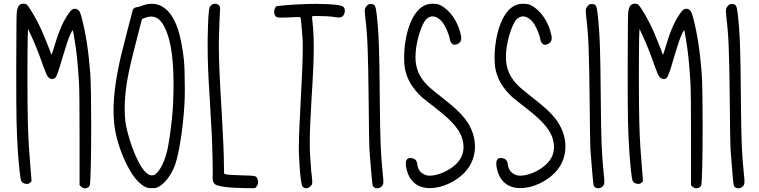

<svg xmlns="http://www.w3.org/2000/svg" viewBox="-20 -820 4111 1040"><path d="M89 -795C80 -789 77 -783 72 -763C69 -749 69 -711 68 -462C68 -173 69 -124 77 4C83 85 90 149 94 158C99 170 111 176 125 176C134 176 137 175 143 169L151 162L149 136C148 122 146 95 144 75C139 20 133 -70 131 -152C129.3 -195.5 128.6 -306.3 128.6 -410.7C128.6 -496 129.1 -577.1 130 -614L132 -663L148 -629C167 -589 190 -532 214 -463C226 -431 235 -408 239 -405C246.7 -396.1 255 -391.8 263.1 -391.8C268.7 -391.8 274.1 -393.9 279 -398C287 -406 297 -433 319 -510C338 -574 350 -611 363 -638C375 -664 374 -664 382 -616C394 -550 402 -475 408 -369C410 -335 411 -240 411 -68V183L419 191C425 197 433 199.9 440.8 199.9C451.3 199.9 461.4 194.7 466 185C471.2 175.3 474 14.4 474 -142.2C474 -259.1 472.4 -373.6 469 -421C460 -541 445 -639 422 -726C414 -756 410 -763 397 -770C393 -771.8 389.2 -772.7 385.4 -772.7C376.8 -772.7 368.6 -768 361 -759C327 -716 303 -664 275 -571C268 -547 261 -526 260 -525C259 -524 257 -526 256 -530C253 -541 220 -623 205 -657C179 -715 138 -784 125 -795C120.5 -798.5 114 -800.2 107.4 -800.2C100.8 -800.2 94 -798.5 89 -795Z M744 -787C735 -784 725 -781 721 -781C712 -781 702 -774 699 -765C696 -757 650 -576 636 -520C608.6 -403.2 595 -305.1 595 -221.4C595 -173.9 599.3 -131.1 608 -92C625 -16 660 69 698 126C717 155 743 180 764 191C779 198 782 199 803 199C824 199 826 198 841 191C876 171 909 126 929 71C950 10 971 -122 979 -254C980.5 -274.6 981.1 -306.8 981.1 -341.6C981.1 -401.6 979.2 -469.1 976 -497C965 -593 948 -663 925 -708C897.8 -762.3 857 -799.6 802.1 -799.6C784.3 -799.6 764.9 -795.6 744 -787ZM827 -724C867 -704 898 -630 911 -527C917 -482 920 -421.5 920 -358.4C920 -295.2 917 -229.5 911 -174C904 -108 894 -39 885 -1C869 66 838 121 811 129C808.3 129.7 805.6 130.1 802.9 130.1C779 130.1 752.9 102.7 726 48C695 -14 667 -104 659 -163C656.8 -181 655.5 -208.7 655.5 -236.3C655.5 -257.9 656.2 -279.3 658 -296C666 -388 681 -456 734 -659L749 -717L762 -722C773.2 -726.7 786 -730.4 799.2 -730.4C808.5 -730.4 817.9 -728.5 827 -724Z M1116 -781C1110 -768 1107 -717 1105 -615C1104.9 -600.5 1104.8 -586.4 1104.8 -572.6C1104.8 -493 1107.5 -419 1116 -287C1127 -99 1129 -62 1131 25C1131.7 59.6 1132.4 93.3 1132.4 113.6C1132.4 122 1132.3 128.1 1132 131C1131.7 134.9 1131.5 138.5 1131.5 142C1131.5 158.9 1135.5 170.4 1143 177C1158 190 1221 198 1303 199H1362L1369 191C1374.8 184.5 1378.1 175.6 1378.1 166.3C1378.1 161.2 1377.1 156 1375 151C1368 132 1366 132 1298 130C1246 129 1216 127 1198 123C1193 121 1193 121 1193 75C1193 17 1189 -65 1182 -192C1170.1 -391 1165.4 -489.7 1165.4 -570.7C1165.4 -598.8 1166 -624.7 1167 -652C1168 -691 1170 -734 1171 -748C1171.8 -756.4 1172.3 -763.2 1172.3 -768.9C1172.3 -784.1 1169 -790.6 1161 -795C1155.5 -798.5 1150 -799.9 1144.7 -799.9C1131.6 -799.9 1120.3 -791 1116 -781Z M1808 -793C1774 -797.3 1733.4 -799 1691.3 -799C1615.6 -799 1534.9 -793.4 1479 -787C1470.5 -782 1465 -768.1 1465 -755C1465 -749.6 1466 -744.4 1468 -740C1474.7 -727.5 1477.9 -724.7 1501.3 -724.7C1506 -724.7 1511.5 -724.8 1518 -725C1520.2 -724.9 1522.5 -724.9 1524.8 -724.9C1546.1 -724.9 1572.4 -727.8 1592.1 -727.8C1597.7 -727.8 1602.7 -727.6 1607 -727C1609 -724 1614 -683 1617 -636C1619.1 -617.7 1620 -592.3 1620 -562.1C1620 -413.5 1598.7 -147.2 1598.7 -18C1598.7 -0.2 1599.1 15.1 1600 27C1603 112 1611 178 1618 189C1622.7 196.2 1630.1 199.7 1638.1 199.7C1648.8 199.7 1660.5 193.5 1668 182C1670.3 178.3 1671.5 173.8 1671.5 165C1671.5 154.6 1669.8 138.2 1666 110C1660.5 46.3 1657.9 0 1657.9 -51.5C1657.9 -112.3 1661.5 -180.4 1668 -293C1675.7 -412.4 1679.5 -496.9 1679.5 -564.9C1679.5 -620.4 1676.9 -664.8 1672 -708C1670 -720 1670 -731 1671 -732C1672 -733 1681.9 -733.4 1695.6 -733.4C1723 -733.4 1765.7 -731.7 1783 -729C1798.7 -726.6 1809 -725.4 1816.5 -725.4C1824.6 -725.4 1829.3 -726.9 1834 -730C1842.5 -736.4 1848 -749.8 1848 -762C1848 -767 1847 -771.9 1845 -776C1839 -786 1835 -788 1808 -793Z M1967 -788C1959 -780 1955.9 -773.8 1955.9 -759.6C1955.9 -752.4 1956.7 -743.3 1958 -731C1971 -626 1974 -546 1977 -266C1978 -133 1980 -19 1981 -12C1985 35 1994 168 1999 185C2002.3 195 2012.5 199.8 2023.1 199.8C2031.5 199.8 2040.2 196.8 2046 191C2053.4 183.6 2056.6 178.1 2056.6 162.7C2056.6 153.1 2055.3 139.5 2053 119C2042 10 2039 -58 2037 -300C2035 -553 2032 -641 2020 -746C2014 -791 2011 -798 1988 -798C1977 -798 1975 -797 1967 -788Z M2183 100C2198.3 160.5 2239.7 198.9 2308.6 198.9C2325.1 198.9 2343.3 196.6 2363 192C2430 174 2491 132 2522 82C2542.6 49 2552.7 11.5 2552.7 -26.8C2552.7 -77.6 2534.8 -129.9 2500 -175C2473 -210 2445 -236 2369 -296C2344 -315 2314 -340 2303 -350C2252.9 -397.6 2230.4 -446.6 2230.4 -511.4C2230.4 -521.5 2230.9 -532 2232 -543C2238 -608 2264 -687 2286 -713C2296.8 -725.1 2309.6 -731.2 2323.1 -731.2C2339.6 -731.2 2357.1 -722.1 2373 -704C2392 -681 2412 -637 2417 -605C2418.8 -593.3 2428.8 -577.4 2441.7 -577.4C2443.1 -577.4 2444.6 -577.6 2446 -578C2464.6 -581.2 2478.5 -592.3 2478.5 -613.7C2478.5 -618.9 2477.7 -624.6 2476 -631C2462 -701 2418 -765 2367 -791C2358.1 -796.9 2340.7 -799.7 2324 -799.7C2312.7 -799.7 2301.7 -798.4 2294 -796C2207.1 -771 2169 -622.4 2169 -508.2C2169 -489.7 2170 -472 2172 -456C2182 -394 2212 -343 2266 -293C2277 -284 2309 -258 2338 -236C2439 -158 2480 -107 2489 -45C2490.2 -37.5 2490.8 -30.1 2490.8 -22.9C2490.8 12.9 2476.3 44.4 2448 71C2409.8 106.6 2350.8 131.5 2308.7 131.5C2301.2 131.5 2294.2 130.7 2288 129C2262 120 2245 103 2241 73C2238 48 2229 38 2204 36C2203.2 36 2202.4 35.9 2201.7 35.9C2183.6 35.9 2178.1 50.1 2178.1 67.1C2178.1 77.8 2180.4 89.8 2183 100Z M2673 100C2688.3 160.5 2729.7 198.9 2798.6 198.9C2815.1 198.9 2833.3 196.6 2853 192C2920 174 2981 132 3012 82C3032.6 49 3042.7 11.5 3042.7 -26.8C3042.7 -77.6 3024.8 -129.9 2990 -175C2963 -210 2935 -236 2859 -296C2834 -315 2804 -340 2793 -350C2742.9 -397.6 2720.4 -446.6 2720.4 -511.4C2720.4 -521.5 2720.9 -532 2722 -543C2728 -608 2754 -687 2776 -713C2786.8 -725.1 2799.6 -731.2 2813.1 -731.2C2829.6 -731.2 2847.1 -722.1 2863 -704C2882 -681 2902 -637 2907 -605C2908.8 -593.3 2918.8 -577.4 2931.7 -577.4C2933.1 -577.4 2934.6 -577.6 2936 -578C2954.6 -581.2 2968.5 -592.3 2968.5 -613.7C2968.5 -618.9 2967.7 -624.6 2966 -631C2952 -701 2908 -765 2857 -791C2848.1 -796.9 2830.7 -799.7 2814 -799.7C2802.7 -799.7 2791.7 -798.4 2784 -796C2697.1 -771 2659 -622.4 2659 -508.2C2659 -489.7 2660 -472 2662 -456C2672 -394 2702 -343 2756 -293C2767 -284 2799 -258 2828 -236C2929 -158 2970 -107 2979 -45C2980.2 -37.5 2980.8 -30.1 2980.8 -22.9C2980.8 12.9 2966.3 44.4 2938 71C2899.8 106.6 2840.8 131.5 2798.7 131.5C2791.2 131.5 2784.2 130.7 2778 129C2752 120 2735 103 2731 73C2728 48 2719 38 2694 36C2693.2 36 2692.4 35.9 2691.7 35.9C2673.6 35.9 2668.1 50.1 2668.1 67.1C2668.1 77.8 2670.4 89.8 2673 100Z M3164 -788C3156 -780 3152.9 -773.8 3152.9 -759.6C3152.9 -752.4 3153.7 -743.3 3155 -731C3168 -626 3171 -546 3174 -266C3175 -133 3177 -19 3178 -12C3182 35 3191 168 3196 185C3199.3 195 3209.5 199.8 3220.1 199.8C3228.5 199.8 3237.2 196.8 3243 191C3250.4 183.6 3253.6 178.1 3253.6 162.7C3253.6 153.1 3252.3 139.5 3250 119C3239 10 3236 -58 3234 -300C3232 -553 3229 -641 3217 -746C3211 -791 3208 -798 3185 -798C3174 -798 3172 -797 3164 -788Z M3401 -795C3392 -789 3389 -783 3384 -763C3381 -749 3381 -711 3380 -462C3380 -173 3381 -124 3389 4C3395 85 3402 149 3406 158C3411 170 3423 176 3437 176C3446 176 3449 175 3455 169L3463 162L3461 136C3460 122 3458 95 3456 75C3451 20 3445 -70 3443 -152C3441.3 -195.5 3440.6 -306.3 3440.6 -410.7C3440.6 -496 3441.1 -577.1 3442 -614L3444 -663L3460 -629C3479 -589 3502 -532 3526 -463C3538 -431 3547 -408 3551 -405C3558.7 -396.1 3567 -391.8 3575.1 -391.8C3580.7 -391.8 3586.1 -393.9 3591 -398C3599 -406 3609 -433 3631 -510C3650 -574 3662 -611 3675 -638C3687 -664 3686 -664 3694 -616C3706 -550 3714 -475 3720 -369C3722 -335 3723 -240 3723 -68V183L3731 191C3737 197 3745 199.9 3752.8 199.9C3763.3 199.9 3773.4 194.7 3778 185C3783.2 175.3 3786 14.4 3786 -142.2C3786 -259.1 3784.4 -373.6 3781 -421C3772 -541 3757 -639 3734 -726C3726 -756 3722 -763 3709 -770C3705 -771.8 3701.2 -772.7 3697.4 -772.7C3688.8 -772.7 3680.6 -768 3673 -759C3639 -716 3615 -664 3587 -571C3580 -547 3573 -526 3572 -525C3571 -524 3569 -526 3568 -530C3565 -541 3532 -623 3517 -657C3491 -715 3450 -784 3437 -795C3432.5 -798.5 3426 -800.2 3419.4 -800.2C3412.8 -800.2 3406 -798.5 3401 -795Z M3923 -788C3915 -780 3911.9 -773.8 3911.9 -759.6C3911.9 -752.4 3912.7 -743.3 3914 -731C3927 -626 3930 -546 3933 -266C3934 -133 3936 -19 3937 -12C3941 35 3950 168 3955 185C3958.3 195 3968.5 199.8 3979.1 199.8C3987.5 199.8 3996.2 196.8 4002 191C4009.4 183.6 4012.6 178.1 4012.6 162.7C4012.6 153.1 4011.3 139.5 4009 119C3998 10 3995 -58 3993 -300C3991 -553 3988 -641 3976 -746C3970 -791 3967 -798 3944 -798C3933 -798 3931 -797 3923 -788Z"/></svg>

Font: DIARIO_DE_ANDY
Style: Regular
Weight: 400
Version: Version 001.000